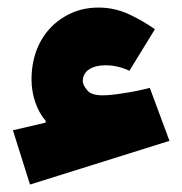

<svg xmlns="http://www.w3.org/2000/svg" viewBox="-20 -493 489 515"><path d="M64.5 -279.8C64.5 -234.9 80.6 -193.8 102.5 -168.9V-164.1L14.6 -143.6L60.5 2L434.6 -115.2L381.8 -257.3C359.4 -251.5 336.4 -246.6 312.5 -243.2C288.6 -239.3 269.5 -237.3 254.9 -237.3C234.9 -237.3 221.2 -241.7 213.9 -251C206.1 -260.3 202.1 -268.1 202.1 -275.4C202.1 -304.2 229 -317.9 262.7 -317.9C284.7 -317.9 306.2 -313 327.1 -303.2L395.5 -414.6C375 -429.2 352.1 -442.4 326.2 -454.6C300.3 -466.8 272.9 -472.7 244.1 -472.7C210.9 -472.7 180.7 -464.8 153.8 -448.7C99.1 -417 64.5 -357.4 64.5 -279.8Z"/></svg>

Font: Estedad Black
Style: Regular
Weight: 900
Designer: Amin Abedi
Version: Version 7.3